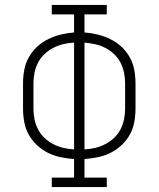

<svg xmlns="http://www.w3.org/2000/svg" viewBox="-20 -755 640 775"><path d="M189 0V-38H279V-113Q252 -115 225 -120.5Q198 -126 174 -138Q150 -150 129.5 -169Q109 -188 96 -211.5Q83 -235 78 -262Q73 -289 73 -316V-419Q73 -446 78 -473Q83 -500 96.5 -524Q110 -548 130 -566.5Q150 -585 174.5 -597Q199 -609 225.5 -615.5Q252 -622 279 -624V-697H189V-735H411V-697H321V-624Q348 -622 374.5 -615.5Q401 -609 425.5 -597Q450 -585 470 -566.5Q490 -548 503.5 -524Q517 -500 522 -473Q527 -446 527 -419V-316Q527 -289 522 -262Q517 -235 504 -211.5Q491 -188 470.5 -169Q450 -150 426 -138Q402 -126 375 -120.5Q348 -115 321 -113V-38H411V0ZM279 -152V-583Q257 -582 236 -577Q215 -572 195.5 -562Q176 -552 160 -537Q144 -522 134 -503Q124 -484 119.5 -462.5Q115 -441 115 -419V-316Q115 -294 119.5 -272.5Q124 -251 134 -232Q144 -213 160 -198Q176 -183 195.5 -173Q215 -163 236 -158Q257 -153 279 -152ZM321 -152Q343 -153 364 -158Q385 -163 404.5 -173Q424 -183 440 -198Q456 -213 466 -232Q476 -251 480.5 -272.5Q485 -294 485 -316V-419Q485 -441 480.5 -462.5Q476 -484 466 -503Q456 -522 440 -537Q424 -552 404.5 -562Q385 -572 364 -576.5Q343 -581 321 -583Z"/></svg>

Font: Iosevka Slab XLtEx
Style: Regular
Weight: 200
Width: 7
Monospace: yes
Designer: Belleve Invis
Foundry: Belleve Invis
Version: Version 11.1.0; ttfautohint (v1.8.3)